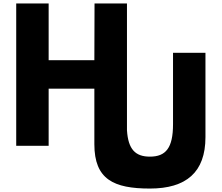

<svg xmlns="http://www.w3.org/2000/svg" viewBox="-20 -845 1285 1113"><path d="M527 -496 528 -825H716V-90.3C722.9 21.5 765.2 63 849 63C941 63 983 13 983 -125V-539H1171V-50C1171 154 1059 248 849 248C639 248 527 195 527 -9V-331H262V0H74V-825H262V-496Z"/></svg>

Font: Sztylet
Style: Bd
Weight: 700
Foundry: Cannot Into Space Fonts, PlusOne Fonts
Version: Version 0.12